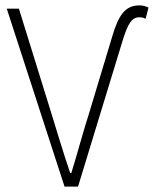

<svg xmlns="http://www.w3.org/2000/svg" viewBox="-20 -691 570 711"><path d="M219 0H269L436 -547C454 -603 468 -627 496 -627C506 -627 513 -625 519 -621L530 -663C517 -669 508 -671 496 -671C444 -671 419 -636 395 -554L310 -272C284 -191 269 -130 244 -50H240C213 -130 195 -191 170 -272L50 -659H5Z"/></svg>

Font: Source Sans Pro Light
Style: Regular
Weight: 300
Designer: Paul D. Hunt
Foundry: Adobe Systems Incorporated
Version: Version 3.006;hotconv 1.0.111;makeotfexe 2.5.65597